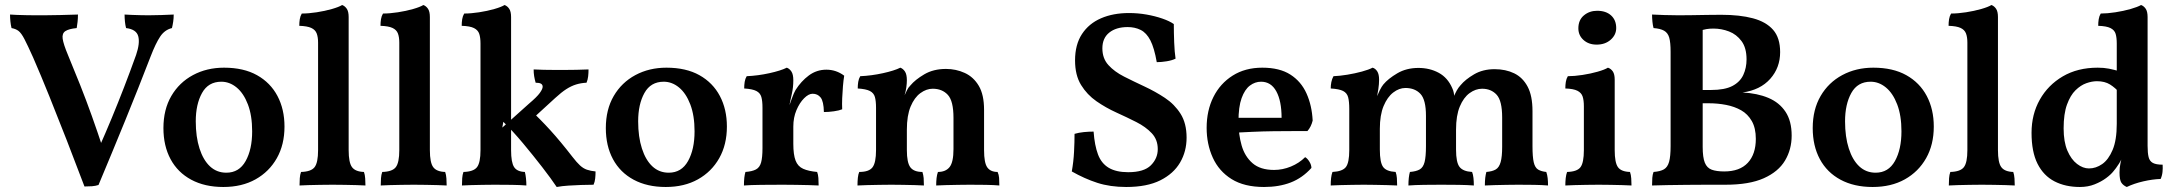

<svg xmlns="http://www.w3.org/2000/svg" viewBox="-20 -737 8680 766"><path d="M317 7Q282 -86 246.5 -177Q211 -268 177 -352.5Q143 -437 112 -508Q90 -557 77.5 -581Q65 -605 54 -613.5Q43 -622 26 -625Q23 -637 21.5 -651.5Q20 -666 20 -679Q31 -678 47.5 -677.5Q64 -677 83.5 -676.5Q103 -676 121.5 -676Q140 -676 155 -676Q184 -676 220.5 -677Q257 -678 291 -679Q291 -664 289.5 -650Q288 -636 286 -625Q255 -622 241 -613Q227 -604 230 -582.5Q233 -561 251 -518Q276 -458 300 -397.5Q324 -337 346.5 -274Q369 -211 392 -141H372Q401 -206 426 -266.5Q451 -327 475 -389Q499 -451 523 -518Q539 -565 531.5 -592.5Q524 -620 483 -625Q480 -636 478.5 -650.5Q477 -665 477 -679Q491 -678 507 -677.5Q523 -677 539.5 -676.5Q556 -676 572 -676Q595 -676 624 -677Q653 -678 673 -679Q673 -664 671 -650.5Q669 -637 666 -625Q637 -618 619 -591Q601 -564 581 -512Q532 -385 480 -257.5Q428 -130 373 1Q361 5 347 6Q333 7 317 7Z M871 9Q797 9 743 -20Q689 -49 660.5 -102Q632 -155 632 -226Q632 -300 663.5 -354Q695 -408 750 -437.5Q805 -467 874 -467Q952 -467 1005.5 -437Q1059 -407 1087 -354Q1115 -301 1115 -232Q1115 -160 1084.5 -106Q1054 -52 999.5 -21.5Q945 9 871 9ZM883 -48Q934 -48 960 -94.5Q986 -141 986 -213Q986 -276 969 -320.5Q952 -365 924 -388Q896 -411 863 -411Q811 -411 786 -366Q761 -321 761 -253Q761 -191 776 -144.5Q791 -98 818 -73Q845 -48 883 -48Z M1175 3Q1175 -12 1176 -26Q1177 -40 1181 -51Q1221 -52 1235 -70Q1249 -88 1249 -138V-567Q1249 -589 1243.5 -603.5Q1238 -618 1222 -625.5Q1206 -633 1174 -634Q1174 -648 1176 -660.5Q1178 -673 1184 -683Q1211 -683 1243.5 -688Q1276 -693 1304 -701Q1332 -709 1345 -717Q1356 -713 1363.5 -702Q1371 -691 1371 -669V-138Q1371 -88 1384.5 -70Q1398 -52 1432 -51Q1436 -40 1437 -25Q1438 -10 1438 3Q1423 2 1401.5 1.5Q1380 1 1355.5 0.5Q1331 0 1307 0Q1283 0 1258 0.5Q1233 1 1211.5 1.5Q1190 2 1175 3Z M1499 3Q1499 -12 1500 -26Q1501 -40 1505 -51Q1545 -52 1559 -70Q1573 -88 1573 -138V-567Q1573 -589 1567.5 -603.5Q1562 -618 1546 -625.5Q1530 -633 1498 -634Q1498 -648 1500 -660.5Q1502 -673 1508 -683Q1535 -683 1567.5 -688Q1600 -693 1628 -701Q1656 -709 1669 -717Q1680 -713 1687.5 -702Q1695 -691 1695 -669V-138Q1695 -88 1708.5 -70Q1722 -52 1756 -51Q1760 -40 1761 -25Q1762 -10 1762 3Q1747 2 1725.5 1.5Q1704 1 1679.5 0.5Q1655 0 1631 0Q1607 0 1582 0.5Q1557 1 1535.5 1.5Q1514 2 1499 3Z M1823 3Q1823 -12 1824 -26Q1825 -40 1829 -51Q1869 -52 1883 -70Q1897 -88 1897 -138V-563Q1897 -587 1892 -602Q1887 -617 1871 -625Q1855 -633 1822 -634Q1822 -648 1824 -660.5Q1826 -673 1832 -683Q1859 -683 1891.5 -688Q1924 -693 1952 -701Q1980 -709 1993 -717Q2004 -713 2011.5 -702Q2019 -691 2019 -669V-138Q2019 -89 2031 -70.5Q2043 -52 2074 -51Q2077 -40 2078.5 -25Q2080 -10 2080 3Q2056 1 2022 0.5Q1988 0 1953 0Q1930 0 1905.5 0.5Q1881 1 1859.5 1.5Q1838 2 1823 3ZM2201 9Q2179 -24 2143 -70.5Q2107 -117 2066.5 -165.5Q2026 -214 1988 -251L1984 -228L2090 -323Q2122 -350 2133.5 -366Q2145 -382 2145 -391Q2145 -399 2138.5 -403Q2132 -407 2117 -407Q2113 -421 2111 -433.5Q2109 -446 2109 -460Q2128 -459 2149.5 -458.5Q2171 -458 2193 -458Q2215 -458 2234 -458Q2255 -458 2279.5 -458.5Q2304 -459 2328 -460Q2328 -446 2326.5 -432.5Q2325 -419 2320 -407Q2298 -406 2278.5 -400Q2259 -394 2239.5 -381.5Q2220 -369 2195 -346L2100 -259L2093 -301Q2135 -262 2175.5 -217.5Q2216 -173 2264 -111Q2281 -89 2294 -77Q2307 -65 2321.5 -60Q2336 -55 2356 -53Q2356 -38 2354.5 -24.5Q2353 -11 2348 0Q2324 0 2298 1Q2272 2 2247.5 3.5Q2223 5 2201 9Z M2636 9Q2562 9 2508 -20Q2454 -49 2425.5 -102Q2397 -155 2397 -226Q2397 -300 2428.5 -354Q2460 -408 2515 -437.5Q2570 -467 2639 -467Q2717 -467 2770.5 -437Q2824 -407 2852 -354Q2880 -301 2880 -232Q2880 -160 2849.5 -106Q2819 -52 2764.5 -21.5Q2710 9 2636 9ZM2648 -48Q2699 -48 2725 -94.5Q2751 -141 2751 -213Q2751 -276 2734 -320.5Q2717 -365 2689 -388Q2661 -411 2628 -411Q2576 -411 2551 -366Q2526 -321 2526 -253Q2526 -191 2541 -144.5Q2556 -98 2583 -73Q2610 -48 2648 -48Z M3145 -163Q3145 -120 3154 -96.5Q3163 -73 3184.5 -63.5Q3206 -54 3240 -51Q3244 -41 3245 -27Q3246 -13 3246 3Q3230 2 3206.5 1.5Q3183 1 3156.5 0.5Q3130 0 3103 0Q3062 0 3017.5 0.5Q2973 1 2948 3Q2948 -15 2949.5 -28Q2951 -41 2954 -51Q2981 -53 2996 -61Q3011 -69 3016.5 -89Q3022 -109 3022 -146V-227H3145ZM3145 -294V-211H3022V-321L3145 -417Q3145 -388 3139 -362Q3133 -336 3127 -304ZM3123 -299Q3132 -324 3139.5 -345Q3147 -366 3154 -378Q3176 -413 3207 -436Q3238 -459 3277 -459Q3316 -459 3348 -435Q3345 -417 3343 -393Q3341 -369 3340 -345Q3339 -321 3340 -301Q3328 -296 3307 -293Q3286 -290 3267 -290Q3266 -333 3254 -348Q3242 -363 3222 -363Q3206 -363 3188 -345Q3170 -327 3157.5 -297.5Q3145 -268 3145 -232ZM3022 -211V-307Q3022 -334 3017.5 -350Q3013 -366 2997.5 -374Q2982 -382 2949 -384Q2949 -398 2951 -410.5Q2953 -423 2959 -433Q3004 -435 3049.5 -445Q3095 -455 3119 -467Q3130 -463 3137.5 -451.5Q3145 -440 3145 -417Z M3475 -211V-307Q3475 -334 3470.5 -350Q3466 -366 3450.5 -374Q3435 -382 3402 -384Q3402 -398 3404 -410.5Q3406 -423 3412 -433Q3457 -435 3502.5 -445Q3548 -455 3572 -467Q3583 -463 3590.5 -451.5Q3598 -440 3598 -417ZM3906 -138Q3906 -87 3919 -69Q3932 -51 3960 -51Q3965 -40 3966 -27.5Q3967 -15 3967 3Q3945 1 3913 0.5Q3881 0 3849 0Q3828 0 3802.5 0.5Q3777 1 3754 1.5Q3731 2 3715 3Q3715 -13 3716.5 -26.5Q3718 -40 3722 -51Q3753 -51 3768.5 -70.5Q3784 -90 3784 -142V-267Q3784 -334 3761.5 -358.5Q3739 -383 3701 -383Q3676 -383 3652 -365.5Q3628 -348 3613 -312Q3598 -276 3598 -220V-138Q3598 -88 3612 -69.5Q3626 -51 3660 -51Q3664 -39 3665 -26.5Q3666 -14 3666 3Q3652 2 3630 1.5Q3608 1 3583.5 0.5Q3559 0 3536 0Q3515 0 3489 0.5Q3463 1 3439.5 1.5Q3416 2 3401 3Q3401 -14 3402.5 -28Q3404 -42 3408 -51Q3447 -51 3461 -69.5Q3475 -88 3475 -138V-307L3598 -417Q3598 -405 3596 -389.5Q3594 -374 3589 -357Q3594 -367 3598.5 -377Q3603 -387 3612 -396Q3631 -419 3667.5 -440.5Q3704 -462 3754 -462Q3794 -462 3829 -446Q3864 -430 3885 -394.5Q3906 -359 3906 -299Z M4473 9Q4409 9 4358 -7.5Q4307 -24 4256 -53Q4263 -92 4265 -131.5Q4267 -171 4267 -203Q4284 -208 4304 -210Q4324 -212 4343 -212Q4347 -157 4360.5 -121Q4374 -85 4403.5 -67.5Q4433 -50 4481 -50Q4544 -50 4571.5 -77.5Q4599 -105 4599 -142Q4599 -180 4575 -205.5Q4551 -231 4513.5 -250Q4476 -269 4434 -288Q4392 -307 4354.5 -333Q4317 -359 4293 -398Q4269 -437 4269 -496Q4269 -559 4296.5 -601Q4324 -643 4372.5 -664Q4421 -685 4484 -685Q4520 -685 4554 -679Q4588 -673 4617 -663Q4646 -653 4663 -641Q4663 -607 4664.5 -568Q4666 -529 4670 -503Q4656 -496 4634.5 -492.5Q4613 -489 4595 -489Q4585 -546 4569.5 -576Q4554 -606 4531 -617.5Q4508 -629 4479 -629Q4433 -629 4405.5 -607Q4378 -585 4378 -544Q4378 -504 4402 -477.5Q4426 -451 4464.5 -431.5Q4503 -412 4546 -392Q4589 -372 4627.5 -346.5Q4666 -321 4690 -283Q4714 -245 4714 -188Q4714 -133 4688 -88.5Q4662 -44 4609 -17.5Q4556 9 4473 9Z M5023 9Q4944 9 4893.5 -22.5Q4843 -54 4818.5 -108Q4794 -162 4794 -227Q4794 -296 4821 -350Q4848 -404 4898 -435.5Q4948 -467 5016 -467Q5085 -467 5128 -439.5Q5171 -412 5192.5 -364Q5214 -316 5217 -256Q5211 -231 5196 -214Q5174 -214 5138.5 -214Q5103 -214 5061 -213.5Q5019 -213 4975.5 -211Q4932 -209 4893 -207V-267H5093Q5093 -334 5072 -372.5Q5051 -411 5011 -411Q4987 -411 4966.5 -395.5Q4946 -380 4933.5 -345.5Q4921 -311 4921 -252Q4921 -201 4933.5 -157Q4946 -113 4977 -86Q5008 -59 5063 -59Q5097 -59 5130 -72.5Q5163 -86 5187 -110Q5196 -105 5204 -92Q5212 -79 5212 -67Q5176 -27 5129.5 -9Q5083 9 5023 9Z M5289 3Q5289 -13 5290.5 -26.5Q5292 -40 5296 -51Q5336 -53 5349.5 -70.5Q5363 -88 5363 -138V-302Q5363 -332 5358.5 -349Q5354 -366 5338.5 -374Q5323 -382 5289 -384Q5289 -397 5291.5 -409.5Q5294 -422 5300 -433Q5325 -434 5355.5 -439Q5386 -444 5413.5 -451.5Q5441 -459 5456 -467Q5467 -464 5474.5 -452.5Q5482 -441 5482 -419Q5482 -402 5479 -381.5Q5476 -361 5468 -318L5460 -317Q5476 -360 5484.5 -376.5Q5493 -393 5499 -400Q5518 -423 5554.5 -444.5Q5591 -466 5639 -466Q5684 -466 5720 -446.5Q5756 -427 5774 -385Q5782 -368 5782 -346H5778Q5791 -380 5807 -397Q5826 -420 5861 -440.5Q5896 -461 5943 -461Q5987 -461 6021 -444.5Q6055 -428 6074.5 -391.5Q6094 -355 6094 -294V-154Q6094 -111 6099 -89.5Q6104 -68 6116.5 -60.5Q6129 -53 6149 -51Q6153 -40 6154.5 -26.5Q6156 -13 6156 3Q6132 1 6100.5 0.5Q6069 0 6037 0Q6015 0 5990.5 0.5Q5966 1 5943.5 1.5Q5921 2 5904 3Q5904 -15 5905.5 -27.5Q5907 -40 5910 -51Q5934 -53 5947.5 -61Q5961 -69 5967 -90.5Q5973 -112 5973 -151V-268Q5973 -335 5951 -359Q5929 -383 5893 -383Q5867 -383 5843 -365.5Q5819 -348 5804 -312Q5789 -276 5789 -220V-140Q5789 -89 5803 -71Q5817 -53 5853 -51Q5857 -41 5858.5 -27Q5860 -13 5860 3Q5835 1 5799.5 0.5Q5764 0 5730 0Q5697 0 5661.5 0.5Q5626 1 5599 3Q5599 -13 5600.5 -27Q5602 -41 5605 -51Q5630 -53 5644 -61Q5658 -69 5663.5 -90.5Q5669 -112 5669 -154V-275Q5669 -339 5647 -362.5Q5625 -386 5587 -386Q5562 -386 5538.5 -368Q5515 -350 5500 -314Q5485 -278 5485 -223V-140Q5485 -89 5498 -71Q5511 -53 5548 -51Q5552 -40 5553 -26.5Q5554 -13 5554 3Q5538 2 5514 1.5Q5490 1 5465.5 0.5Q5441 0 5421 0Q5401 0 5376 0.5Q5351 1 5328 1.5Q5305 2 5289 3Z M6225 3Q6225 -12 6226.5 -26Q6228 -40 6232 -51Q6272 -52 6285.5 -70Q6299 -88 6299 -138V-313Q6299 -337 6294 -352Q6289 -367 6273 -375Q6257 -383 6225 -384Q6225 -398 6227 -410.5Q6229 -423 6235 -433Q6261 -433 6293.5 -438Q6326 -443 6354 -451Q6382 -459 6395 -467Q6407 -463 6414.5 -452Q6422 -441 6422 -419V-138Q6422 -88 6435 -70Q6448 -52 6483 -51Q6487 -40 6488 -25Q6489 -10 6489 3Q6473 2 6451.5 1.5Q6430 1 6406 0.5Q6382 0 6358 0Q6334 0 6309 0.5Q6284 1 6262.5 1.5Q6241 2 6225 3ZM6350 -559Q6318 -559 6297.5 -577.5Q6277 -596 6277 -624Q6277 -657 6299 -675.5Q6321 -694 6352 -694Q6387 -694 6407.5 -675.5Q6428 -657 6428 -625Q6428 -598 6406 -578.5Q6384 -559 6350 -559Z M6571 -679Q6591 -678 6620.5 -677Q6650 -676 6677 -676Q6702 -676 6731.5 -676.5Q6761 -677 6791.5 -677.5Q6822 -678 6847 -678Q6921 -678 6973.5 -664Q7026 -650 7054 -618Q7082 -586 7082 -529Q7082 -467 7042.5 -422.5Q7003 -378 6932 -368Q6991 -365 7035 -346.5Q7079 -328 7103.5 -291Q7128 -254 7128 -196Q7128 -141 7101.5 -96.5Q7075 -52 7017 -26Q6959 0 6864 0Q6830 0 6790 0Q6750 0 6709 0.5Q6668 1 6632 1.5Q6596 2 6571 3Q6571 -14 6572 -27.5Q6573 -41 6577 -51Q6604 -53 6618.5 -61.5Q6633 -70 6639 -91.5Q6645 -113 6645 -154V-530Q6645 -568 6639.5 -587Q6634 -606 6619 -614.5Q6604 -623 6577 -625Q6574 -635 6572.5 -650.5Q6571 -666 6571 -679ZM6773 -640V-151Q6773 -109 6781.5 -88Q6790 -67 6809 -60Q6828 -53 6859 -53Q6921 -53 6953 -87.5Q6985 -122 6985 -183Q6985 -226 6969 -254Q6953 -282 6926.5 -297Q6900 -312 6866.5 -318.5Q6833 -325 6797 -325H6752V-378H6806Q6861 -378 6891.5 -394Q6922 -410 6935 -438Q6948 -466 6948 -500Q6948 -546 6928 -573Q6908 -600 6878 -611.5Q6848 -623 6816 -623Q6801 -623 6788.5 -621Q6776 -619 6759 -613Z M7451 9Q7377 9 7323 -20Q7269 -49 7240.5 -102Q7212 -155 7212 -226Q7212 -300 7243.5 -354Q7275 -408 7330 -437.5Q7385 -467 7454 -467Q7532 -467 7585.5 -437Q7639 -407 7667 -354Q7695 -301 7695 -232Q7695 -160 7664.5 -106Q7634 -52 7579.5 -21.5Q7525 9 7451 9ZM7463 -48Q7514 -48 7540 -94.5Q7566 -141 7566 -213Q7566 -276 7549 -320.5Q7532 -365 7504 -388Q7476 -411 7443 -411Q7391 -411 7366 -366Q7341 -321 7341 -253Q7341 -191 7356 -144.5Q7371 -98 7398 -73Q7425 -48 7463 -48Z M7755 3Q7755 -12 7756 -26Q7757 -40 7761 -51Q7801 -52 7815 -70Q7829 -88 7829 -138V-567Q7829 -589 7823.5 -603.5Q7818 -618 7802 -625.5Q7786 -633 7754 -634Q7754 -648 7756 -660.5Q7758 -673 7764 -683Q7791 -683 7823.5 -688Q7856 -693 7884 -701Q7912 -709 7925 -717Q7936 -713 7943.5 -702Q7951 -691 7951 -669V-138Q7951 -88 7964.5 -70Q7978 -52 8012 -51Q8016 -40 8017 -25Q8018 -10 8018 3Q8003 2 7981.5 1.5Q7960 1 7935.5 0.5Q7911 0 7887 0Q7863 0 7838 0.5Q7813 1 7791.5 1.5Q7770 2 7755 3Z M8349 -467Q8374 -467 8394 -463Q8414 -459 8438 -452V-365Q8419 -387 8398 -400Q8377 -413 8346 -413Q8326 -413 8303.5 -405Q8281 -397 8260.5 -377Q8240 -357 8226.5 -320Q8213 -283 8213 -225Q8213 -171 8228 -136Q8243 -101 8266.5 -83Q8290 -65 8314 -65Q8342 -65 8367 -82.5Q8392 -100 8408.5 -139Q8425 -178 8425 -243L8461 -139Q8446 -103 8433.5 -83.5Q8421 -64 8412 -54Q8402 -41 8382.5 -26.5Q8363 -12 8336.5 -1.5Q8310 9 8278 9Q8220 9 8176.5 -13.5Q8133 -36 8109 -83.5Q8085 -131 8085 -207Q8085 -281 8118 -339.5Q8151 -398 8210 -432.5Q8269 -467 8349 -467ZM8548 -155Q8548 -127 8552 -110.5Q8556 -94 8569 -87Q8582 -80 8608 -80Q8609 -66 8607.5 -51Q8606 -36 8600 -23Q8568 -22 8531 -13.5Q8494 -5 8465 9Q8451 3 8443.5 -8Q8436 -19 8436 -49Q8436 -69 8440 -87Q8444 -105 8451 -135ZM8548 -572V-129H8425V-572ZM8522 -717Q8533 -713 8540.5 -702Q8548 -691 8548 -669V-537H8425V-563Q8425 -587 8420.5 -602Q8416 -617 8400 -625Q8384 -633 8351 -634Q8351 -648 8353 -660.5Q8355 -673 8361 -683Q8387 -683 8419.5 -688Q8452 -693 8480 -701Q8508 -709 8522 -717Z"/></svg>

Font: Vollkorn SemiBold
Style: Regular
Weight: 600
Designer: Friedrich Althausen
Foundry: Friedrich Althausen
Version: Version 5.000